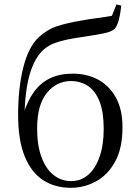

<svg xmlns="http://www.w3.org/2000/svg" viewBox="-20 -856 636 890"><path d="M308.7 14.6Q235 14.6 180.2 -20.7Q125.4 -56 94.7 -130.7Q64 -205.4 64 -323.6Q64 -448.4 88 -543.3Q111.9 -638.2 158.2 -681.9Q196.9 -718.7 242.7 -733.9Q288.6 -749.1 353.5 -760.1Q389.6 -766.9 428.3 -771.9Q467 -776.9 498.6 -782.7L519.9 -835.6L542.2 -829.8Q537.9 -791 530.9 -764.1Q524 -737.2 511.7 -722.5Q496.4 -707.9 456.8 -700.5Q417.2 -693.1 365.8 -685.1Q321 -679.1 287.6 -671.8Q254.1 -664.5 229.3 -654.7Q204.6 -644.9 184.7 -628.1Q145.8 -595.4 121.9 -524.7Q98.1 -454.1 92.9 -325.7L88.5 -327.7Q107.2 -387.9 137.1 -429.7Q167.1 -471.4 211.8 -493Q256.5 -514.6 317.8 -514.6Q383.2 -514.6 435.1 -486.7Q487 -458.7 517.4 -403.4Q547.8 -348.1 547.8 -266.3Q547.8 -168.8 513.6 -106.7Q479.5 -44.6 424.7 -15Q369.9 14.6 308.7 14.6ZM309.3 -16.4Q354.9 -16.4 388.7 -45.6Q422.5 -74.7 441.6 -129.3Q460.7 -183.9 460.7 -259.1Q460.7 -335.8 441.8 -384.7Q422.8 -433.6 388.6 -456.9Q354.3 -480.3 308.9 -480.3Q242.3 -480.3 197.2 -425.1Q152.1 -369.8 152.1 -260.3Q152.1 -181.7 172.5 -127.1Q192.9 -72.5 228.7 -44.5Q264.5 -16.4 309.3 -16.4Z"/></svg>

Font: Noto Serif HK ExtraLight
Style: Regular
Weight: 200
Designer: Ryoko NISHIZUKA 西塚涼子 (kana & ideographs); Frank Grießhammer (Latin, Greek & Cyrillic); Wenlong ZHANG 张文龙 (bopomofo); San
Foundry: Adobe
Version: Version 2.002-H1;hotconv 1.1.0;makeotfexe 2.6.0